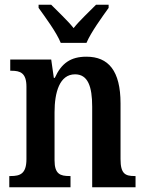

<svg xmlns="http://www.w3.org/2000/svg" viewBox="-20 -786 612 806"><path d="M235 -606H343C362 -651 409 -715 436 -753V-766H383C356 -738 315 -701 289 -668C263 -701 222 -738 195 -766H142V-753C169 -715 217 -651 235 -606ZM19 0H276V-47H272C233 -47 209 -55 209 -113V-315C209 -398 230 -474 295 -474C349 -474 367 -423 367 -338V0H549V-47H545C506 -47 486 -56 486 -118V-352C486 -489 435 -548 343 -548C277 -548 238 -521 210 -459H206L195 -536H23V-489H28C65 -489 91 -480 91 -422V-118C91 -56 64 -47 25 -47H19Z"/></svg>

Font: Noto Serif Myanmar Condensed SemiBold
Style: Regular
Weight: 600
Width: 3
Designer: Ben Mitchell and the Monotype Design Team
Foundry: Monotype Imaging Inc.
Version: Version 2.106